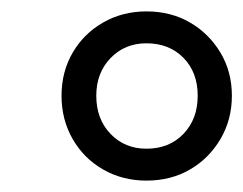

<svg xmlns="http://www.w3.org/2000/svg" viewBox="-20 -731 427 337"><path d="M237 -414Q195 -414 161 -433.5Q127 -453 107.5 -487Q88 -521 88 -563Q88 -605 107.5 -638.5Q127 -672 161 -691.5Q195 -711 237 -711Q280 -711 313.5 -691.5Q347 -672 367 -638.5Q387 -605 387 -563Q387 -521 367 -487Q347 -453 313.5 -433.5Q280 -414 237 -414ZM237 -470Q277 -470 302 -496Q327 -522 327 -563Q327 -604 302 -629.5Q277 -655 237 -655Q199 -655 174 -629Q149 -603 149 -563Q149 -522 174 -496Q199 -470 237 -470Z"/></svg>

Font: Nunito Sans 10pt
Style: Italic
Weight: 400
Italic angle: -9°
Designer: Vernon Adams
Foundry: Vernon Adams
Version: Version 3.101;gftools[0.9.27]